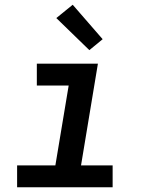

<svg xmlns="http://www.w3.org/2000/svg" viewBox="-20 -788 640 808"><path d="M52 0V-92H213L269 -428H135V-520H392L321 -92H454V0ZM356 -577 217 -712 286 -768 412 -623Z"/></svg>

Font: Iosevka SS04 SmBd Ex Obl
Style: Regular
Weight: 600
Width: 7
Italic angle: -9°
Monospace: yes
Designer: Belleve Invis
Foundry: Belleve Invis
Version: Version 19.0.0; ttfautohint (v1.8.4)